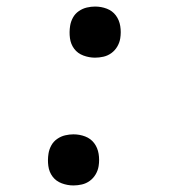

<svg xmlns="http://www.w3.org/2000/svg" viewBox="-20 -558 540 586"><path d="M270 -382Q252 -382 234.5 -388.5Q217 -395 206.5 -409Q196 -423 193.5 -441.5Q191 -460 194 -479Q196 -492 202.5 -504Q209 -516 220.5 -524Q232 -532 245 -535Q258 -538 270 -538Q289 -538 306 -531.5Q323 -525 333.5 -511Q344 -497 347 -478.5Q350 -460 347 -441Q345 -428 338 -416Q331 -404 320 -396Q309 -388 296 -385Q283 -382 270 -382ZM204 8Q186 8 168.5 1.5Q151 -5 140.5 -19Q130 -33 127.5 -51.5Q125 -70 128 -89Q130 -102 136.5 -114Q143 -126 154.5 -134Q166 -142 179 -145Q192 -148 204 -148Q223 -148 240 -141.5Q257 -135 267.5 -121Q278 -107 281 -88.5Q284 -70 281 -51Q279 -38 272 -26Q265 -14 254 -6Q243 2 230 5Q217 8 204 8Z"/></svg>

Font: iosevka_custom_sans_ss08
Style: Italic
Weight: 400
Italic angle: -10°
Designer: Belleve Invis
Foundry: Belleve Invis
Version: Version 10.3.0; ttfautohint (v1.8.3)